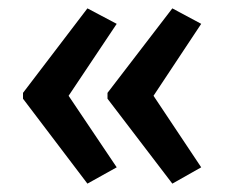

<svg xmlns="http://www.w3.org/2000/svg" viewBox="-20 -496 537 459"><path d="M35 -274V-260L189 -57L259 -96L144 -267L259 -439L189 -476ZM237 -274V-260L392 -57L461 -96L347 -267L461 -439L392 -476Z"/></svg>

Font: Noto Sans Armenian Condensed Medium
Style: Regular
Weight: 500
Width: 3
Designer: Monotype Design Team
Foundry: Monotype Imaging Inc.
Version: Version 2.008